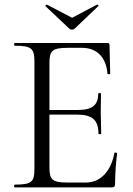

<svg xmlns="http://www.w3.org/2000/svg" viewBox="-20 -811 577 831"><path d="M177 -784 280 -687C286 -681 297 -681 303 -687L405 -784C409 -787 403 -793 400 -791L292 -734L183 -791C181 -792 174 -786 177 -784ZM475 -149C461 -70 415 -21 352 -21H272C207 -21 194 -33 194 -85V-315H313C380 -315 406 -291 406 -233C406 -229 418 -229 418 -233C418 -266 416 -294 416 -325C416 -349 417 -366 417 -406C417 -409 405 -409 405 -406C405 -356 380 -335 316 -335H194V-539C194 -592 207 -604 274 -604H335C399 -604 440 -563 445 -492C445 -489 457 -489 457 -492L454 -616C454 -622 452 -625 445 -625H44C40 -625 40 -613 44 -613C117 -613 129 -601 129 -544V-81C129 -23 117 -12 44 -12C40 -12 40 0 44 0H463C474 0 478 -4 478 -15C478 -57 482 -112 487 -147C487 -151 476 -152 475 -149Z"/></svg>

Font: Cormorant SC
Style: Regular
Weight: 400
Designer: Christian Thalmann (Catharsis Fonts)
Version: Version 1.000;PS 001.000;hotconv 1.0.70;makeotf.lib2.5.58329